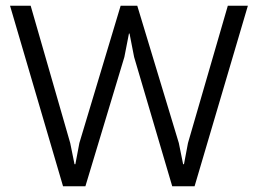

<svg xmlns="http://www.w3.org/2000/svg" viewBox="-20 -650 900 670"><path d="M775 -630H845L659 0H581L448 -451L432 -533H430L414 -451L278 0H200L15 -630H87L225 -151L240 -77H243L257 -151L401 -630H459L604 -151L619 -77H622L636 -151Z"/></svg>

Font: Sinkin Sans 300 Light
Style: Regular
Weight: 300
Designer: Keith Bates
Foundry: K-Type
Version: Sinkin Sans (version 1.0)  by Keith Bates   •   © 2014   www